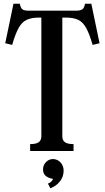

<svg xmlns="http://www.w3.org/2000/svg" viewBox="-20 -807 560 1026"><path d="M141 -37Q173 -37 187 -47Q201 -57 201 -80V-713H188Q148 -713 122.5 -701Q97 -689 79.5 -657.5Q62 -626 45 -567L8 -576L52 -787H86Q90 -765 99.5 -757.5Q109 -750 132 -750H388Q411 -750 421 -758Q431 -766 434 -787H468L512 -576L475 -567Q458 -626 440.5 -657.5Q423 -689 398 -701Q373 -713 332 -713H313V-80Q313 -57 327 -47Q341 -37 373 -37V0H141ZM249 199 236 174Q252 168 258 158.5Q264 149 264 149Q264 149 250.5 146Q237 143 223.5 132Q210 121 210 98Q210 75 226.5 58.5Q243 42 265 43Q288 44 304 61.5Q320 79 320 105Q320 137 300.5 162Q281 187 249 199Z"/></svg>

Font: Girassol
Style: Regular
Weight: 400
Width: 3
Designer: Liam Spradlin
Version: Version 1.004